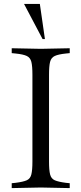

<svg xmlns="http://www.w3.org/2000/svg" viewBox="-20 -960 417 983"><path d="M40 3V-22L60 -24Q99 -29 117 -37Q135 -45 140.5 -67Q146 -89 146 -133V-577Q146 -622 140.5 -643.5Q135 -665 117 -673.5Q99 -682 60 -686L40 -688V-713L189 -710L337 -713V-688L317 -686Q279 -682 260.5 -673.5Q242 -665 236.5 -643.5Q231 -622 231 -577V-133Q231 -89 236.5 -67Q242 -45 260.5 -37Q279 -29 317 -24L337 -22V3L189 0ZM210 -760H198L103 -940H184Z"/></svg>

Font: Baskervville
Style: Regular
Weight: 400
Designer: Alexis Faudot, Rémi Forte, Morgane Pierson, Rafael Ribas, Tanguy Vanlaeys, Rosalie Wagner, Thomas Huot-Marchand
Foundry: ANRT
Version: Version 1.100